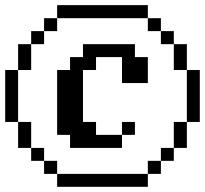

<svg xmlns="http://www.w3.org/2000/svg" viewBox="-20 -720 790 740"><path d="M600.1 -100.1V-49.8H549.8V-100.1H600.1V-149.9H649.9V-250H700.2V-450.2H649.9V-549.8H600.1V-600.1H549.8V-649.9H200.2V-600.1H149.9V-549.8H100.1V-450.2H49.8V-250H100.1V-149.9H149.9V-100.1H200.2V-49.8H549.8V0H200.2V-49.8H149.9V-100.1H100.1V-149.9H49.8V-250H0V-450.2H49.8V-549.8H100.1V-600.1H149.9V-649.9H200.2V-700.2H549.8V-649.9H600.1V-600.1H649.9V-549.8H700.2V-450.2H750V-250H700.2V-149.9H649.9V-100.1ZM450.2 -200.2V-149.9H250V-200.2H200.2V-450.2H250V-500H299.8V-549.8H500V-500H549.8V-399.9H450.2V-500H350.1V-450.2H299.8V-250H350.1V-200.2ZM500 -200.2H450.2V-250H500Z"/></svg>

Font: Redaction 50
Style: Bold
Weight: 700
Designer: Jeremy Mickel / Forest Young
Foundry: MCKL
Version: Version 2.001;hotconv 1.0.113;makeotfexe 2.5.65598 DEVELOPME